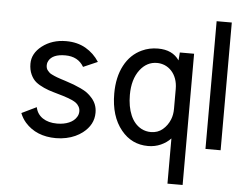

<svg xmlns="http://www.w3.org/2000/svg" viewBox="-60 -783 1311 1066"><g transform="rotate(5 596.0 -250.0)"><path d="M387.7 -394Q355.5 -449.2 284.2 -449.2Q213.4 -449.2 192.4 -410.2Q186 -398.9 186 -386.7Q186 -377.4 188.2 -369.6Q190.4 -361.8 196.5 -355.2Q202.6 -348.6 206.3 -345Q210 -341.3 220.7 -336.2Q231.4 -331.1 234.4 -329.8Q237.3 -328.6 249.5 -323.7Q257.3 -320.8 272.2 -315.9Q287.1 -311 292 -309.6L302.2 -306.2Q329.1 -297.4 344.7 -291.5Q360.4 -285.6 383.5 -274.9Q406.7 -264.2 421.1 -253.4Q435.5 -242.7 449.7 -226.3Q463.9 -210 471.2 -190.9Q479 -170.9 479 -146Q479 -79.1 418.9 -32.7Q400.9 -19 378.7 -8.8Q356.4 1.5 328.9 7.3Q301.3 13.2 272 13.2Q162.1 13.2 99.6 -57.6Q80.1 -80.1 68.8 -108.9L151.4 -148.9Q159.2 -110.4 190.9 -89.1Q222.7 -67.9 271 -67.9Q308.6 -67.9 337.4 -80.1Q366.2 -92.3 379.9 -115.2Q388.7 -129.4 388.7 -146Q388.7 -161.1 381.6 -173.1Q374.5 -185.1 365.5 -191.9Q356.4 -198.7 342.8 -205.1Q322.3 -214.4 290.8 -224.1Q259.3 -233.9 234.6 -240.5Q210 -247.1 182.6 -259.3Q155.3 -271.5 137.2 -286.1Q119.1 -300.8 107.2 -326.7Q95.2 -352.5 95.2 -386.7Q95.2 -443.8 148.4 -485.4Q204.1 -528.3 282.2 -528.3Q344.7 -528.3 391.4 -501.5Q438 -474.6 467.3 -428.7Z M793.9 -531.7Q875 -531.7 912.6 -476.1L916 -520.5H995.6V210.9H911.1V-41Q888.7 -17.1 856 -2.4Q823.2 12.2 785.2 12.2Q693.8 12.2 635.3 -59.6Q573.2 -135.3 573.2 -262.2Q573.2 -353.5 607.7 -418.7Q642.1 -483.9 705.1 -512.7Q745.6 -531.7 793.9 -531.7ZM911.1 -316.9Q911.1 -348.1 901.9 -373.5Q892.6 -398.9 876.2 -416.5Q859.9 -434.1 837.9 -443.4Q816.9 -451.7 795.4 -451.7Q738.8 -451.7 700.7 -402.3Q660.2 -349.1 660.2 -262.2Q660.2 -196.3 680.7 -148.4Q701.2 -100.6 741.2 -79.1Q765.6 -66.4 793.9 -66.4Q832.5 -66.4 859.6 -89.4Q886.7 -112.3 900.4 -146.5Q911.1 -172.9 911.1 -206.1Z M1104.5 0.5V-711.4H1189V0.5Z"/></g></svg>

Font: Meera Inimai
Style: Regular
Weight: 400
Version: 2.0.0+20160526